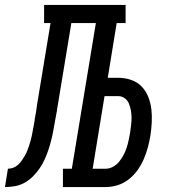

<svg xmlns="http://www.w3.org/2000/svg" viewBox="-76 -755 696 775"><path d="M-56 0 -44 -74Q-33 -74 -22.5 -78Q-12 -82 -3.5 -89.5Q5 -97 11.5 -106.5Q18 -116 24 -126Q30 -136 34 -146.5Q38 -157 41.5 -167.5Q45 -178 48 -188.5Q51 -199 53 -210Q55 -221 57 -231.5Q59 -242 61 -253Q62 -257 62.5 -261.5Q63 -266 64 -270V-273Q67 -288 69.5 -303.5Q72 -319 74 -335L128 -662H102V-735H431V-662H395L359 -441H401Q428 -441 453 -432.5Q478 -424 495.5 -406Q513 -388 522.5 -364Q532 -340 535 -314Q538 -288 536.5 -260.5Q535 -233 531 -207Q527 -183 520.5 -159Q514 -135 504 -112Q494 -89 479 -68Q464 -47 443.5 -31Q423 -15 399 -7.5Q375 0 351 0H178V-74H214L311 -662H212L156 -323Q155 -319 154.5 -315.5Q154 -312 154 -309Q150 -289 146.5 -269Q143 -249 139.5 -229.5Q136 -210 131 -190Q126 -170 119.5 -150.5Q113 -131 104.5 -112Q96 -93 84 -75.5Q72 -58 56.5 -42.5Q41 -27 22.5 -17Q4 -7 -16 -3.5Q-36 0 -56 0ZM351 -74Q366 -74 380.5 -82Q395 -90 405 -102.5Q415 -115 422.5 -129Q430 -143 435 -158Q440 -173 443 -188Q446 -203 449 -218Q451 -233 453 -248.5Q455 -264 455 -279Q455 -294 452.5 -308.5Q450 -323 444.5 -336.5Q439 -350 427.5 -358.5Q416 -367 401 -367H346L298 -74Z"/></svg>

Font: Iosevka Curly Slab ExObl
Style: Regular
Weight: 400
Width: 7
Italic angle: -9°
Monospace: yes
Designer: Belleve Invis
Foundry: Belleve Invis
Version: Version 11.1.0; ttfautohint (v1.8.3)